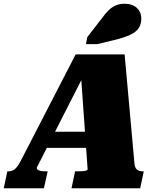

<svg xmlns="http://www.w3.org/2000/svg" viewBox="-69 -1003 853 1023"><path d="M171 -301H432L419 -215H142ZM362 -607 381 -609 127 -110Q126 -105 130.5 -100Q135 -95 146.5 -92.5Q158 -90 175 -90H185L165 0H-49L-30 -90H-24Q-5 -90 9.5 -101.5Q24 -113 40 -143L334 -713H595L647 -136Q649 -109 660.5 -99.5Q672 -90 693 -90H697L678 0H312L331 -90H343Q360 -90 372 -91Q384 -92 390.5 -94.5Q397 -97 398 -100ZM475 -907Q493 -932 510.5 -949Q528 -966 548.5 -974.5Q569 -983 594 -983Q637 -983 660.5 -960.5Q684 -938 684 -904Q684 -875 670.5 -854Q657 -833 628 -819Q599 -805 553 -793L450 -768H389L396 -805Z"/></svg>

Font: Roboto Serif Black
Style: Italic
Weight: 900
Italic angle: -10°
Version: Version 1.008